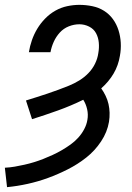

<svg xmlns="http://www.w3.org/2000/svg" viewBox="-24 -763 544 791"><path d="M5 8 -4 -72Q17 -73 37 -76.5Q57 -80 77 -84.5Q97 -89 116.5 -95Q136 -101 155 -108.5Q174 -116 193.5 -125Q213 -134 231 -144.5Q249 -155 266.5 -167.5Q284 -180 298.5 -196Q313 -212 323 -231Q333 -250 336 -269Q340 -291 335 -313Q330 -335 319 -352Q268 -327 215 -308Q162 -289 108 -272L83 -349Q105 -356 127.5 -363Q150 -370 172 -377.5Q194 -385 216 -393Q238 -401 260 -410Q282 -419 302.5 -431.5Q323 -444 340 -461.5Q357 -479 367.5 -500.5Q378 -522 381 -544Q385 -566 383 -587.5Q381 -609 371.5 -626.5Q362 -644 343 -653.5Q324 -663 303 -663Q281 -663 259.5 -654.5Q238 -646 222.5 -629Q207 -612 197.5 -591Q188 -570 184 -548H95Q99 -573 107.5 -597.5Q116 -622 129.5 -644.5Q143 -667 162 -686.5Q181 -706 204 -719Q227 -732 252.5 -737.5Q278 -743 303 -743Q330 -743 356.5 -737.5Q383 -732 404.5 -718.5Q426 -705 441 -684.5Q456 -664 464 -639Q472 -614 473.5 -587Q475 -560 470 -533Q467 -514 460.5 -495.5Q454 -477 444 -460Q434 -443 421 -427.5Q408 -412 393 -399Q403 -385 411 -368.5Q419 -352 423 -334.5Q427 -317 427.5 -298.5Q428 -280 425 -261Q418 -219 392.5 -180.5Q367 -142 331.5 -114Q296 -86 255.5 -65.5Q215 -45 174 -30Q133 -15 90 -5.5Q47 4 5 8Z"/></svg>

Font: Iosevka Curly Medium Oblique
Style: Regular
Weight: 500
Italic angle: -9°
Monospace: yes
Designer: Belleve Invis
Foundry: Belleve Invis
Version: Version 11.1.0; ttfautohint (v1.8.3)